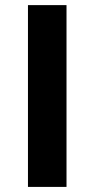

<svg xmlns="http://www.w3.org/2000/svg" viewBox="-20 -734 371 754"><path d="M241.2 0V-713.9H89.8V0Z"/></svg>

Font: Samim
Style: Bold
Weight: 700
Foundry: DejaVu fonts team - Redesigned by Saber Rastikerdar
Version: Version 4.0.5